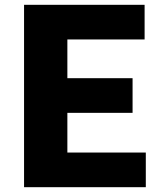

<svg xmlns="http://www.w3.org/2000/svg" viewBox="-20 -778 686 798"><path d="M586 -144V0H80V-758H581V-614H260V-453H531V-309H260V-144Z"/></svg>

Font: Biryani Heavy
Style: Regular
Weight: 900
Designer: Dan Reynolds and Mathieu Réguer
Foundry: Dan Reynolds and Mathieu Réguer
Version: Version 1.003; ttfautohint (v1.1) -l 5 -r 5 -G 72 -x 0 -D la